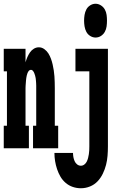

<svg xmlns="http://www.w3.org/2000/svg" viewBox="-24 -790 644 1023"><path d="M-4 0V-120H13V-410H-4V-530H112V-458Q116 -472 121.5 -485Q127 -498 135.5 -510.5Q144 -523 156.5 -530.5Q169 -538 183 -538Q199 -538 212.5 -528Q226 -518 234 -505Q242 -492 247.5 -477Q253 -462 256.5 -446.5Q260 -431 262.5 -415Q265 -399 266 -383.5Q267 -368 267.5 -352Q268 -336 268 -320V-120H286V0H152V-120H169V-320Q169 -327 169 -333.5Q169 -340 168.5 -347Q168 -354 167.5 -360.5Q167 -367 166 -374Q165 -381 163 -387.5Q161 -394 158.5 -400.5Q156 -407 151.5 -412.5Q147 -418 141 -418Q134 -418 129.5 -412.5Q125 -407 122.5 -400.5Q120 -394 118.5 -387.5Q117 -381 116 -374Q115 -367 114.5 -360.5Q114 -354 113.5 -347Q113 -340 112.5 -333.5Q112 -327 112 -320V-120H130V0ZM485 -590Q470 -590 456.5 -598.5Q443 -607 436 -620.5Q429 -634 426.5 -649.5Q424 -665 424 -680Q424 -695 426.5 -710.5Q429 -726 436 -739.5Q443 -753 456.5 -761.5Q470 -770 485 -770Q500 -770 513.5 -761.5Q527 -753 534.5 -739.5Q542 -726 544 -710.5Q546 -695 546 -680Q546 -665 544 -649.5Q542 -634 534.5 -620.5Q527 -607 514 -598.5Q501 -590 485 -590ZM407 213Q385 213 364 206Q343 199 326 184.5Q309 170 298 151Q287 132 280 111Q273 90 269.5 68.5Q266 47 266 25H365Q365 36 367 47Q369 58 373.5 68.5Q378 79 387 86Q396 93 407 93Q417 93 425.5 86.5Q434 80 438.5 70.5Q443 61 445.5 51Q448 41 449.5 31Q451 21 451.5 10.5Q452 0 452 -10V-410H378V-530H551V-10Q551 15 549 40Q547 65 541 88.5Q535 112 524 135Q513 158 496 176Q479 194 455.5 203.5Q432 213 407 213Z"/></svg>

Font: Iosevka Slab Heavy Extended
Style: Regular
Weight: 900
Width: 7
Monospace: yes
Designer: Belleve Invis
Foundry: Belleve Invis
Version: Version 11.1.0; ttfautohint (v1.8.3)